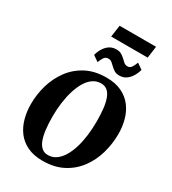

<svg xmlns="http://www.w3.org/2000/svg" viewBox="-263 -1264 1259 1408"><g transform="rotate(30 366.5 -560.0)"><path d="M328 10.5Q252 10.5 198.2 -15.5Q144.5 -41.5 111.2 -86Q78 -130.5 62.5 -187.8Q47 -245 47 -308Q47 -391 70.2 -470Q93.5 -549 141 -613Q188.5 -677 260.8 -715Q333 -753 432 -753Q508 -753 561.5 -727.2Q615 -701.5 648.5 -657.2Q682 -613 697.5 -556.5Q713 -500 713 -438.5Q713 -354 690 -273.8Q667 -193.5 619.5 -129.5Q572 -65.5 499.5 -27.5Q427 10.5 328 10.5ZM341 -45.5Q379 -45.5 409.2 -66.8Q439.5 -88 462.2 -125.8Q485 -163.5 499.8 -213Q514.5 -262.5 521.8 -319.5Q529 -376.5 529 -436Q529 -498 523.5 -546.2Q518 -594.5 505.2 -628Q492.5 -661.5 471.2 -679Q450 -696.5 418.5 -696.5Q380.5 -696.5 350 -675.2Q319.5 -654 297.2 -616.5Q275 -579 260 -529.8Q245 -480.5 237.5 -424.5Q230 -368.5 230 -310.5Q230 -247.5 236 -198.2Q242 -149 255 -115Q268 -81 289.2 -63.2Q310.5 -45.5 341 -45.5ZM503 -812Q477.5 -812 460.5 -822.5Q443.5 -833 430.2 -846.2Q417 -859.5 404 -870Q391 -880.5 373.5 -880.5Q350.5 -880.5 338.5 -862.5Q326.5 -844.5 316.5 -818L268 -852Q283.5 -906.5 315 -937.5Q346.5 -968.5 390 -968.5Q416.5 -968.5 434 -958.5Q451.5 -948.5 464.8 -935.2Q478 -922 490.8 -911.5Q503.5 -901 520 -900.5Q542 -900 554.2 -918.5Q566.5 -937 576 -963.5L624.5 -929.5Q609 -875 577.8 -843.5Q546.5 -812 503 -812ZM323.5 -1130H632L618.5 -1030.5H309.5Z"/></g></svg>

Font: Merriweather 36pt Black
Style: Italic
Weight: 900
Italic angle: -7.8°
Version: Version 2.101